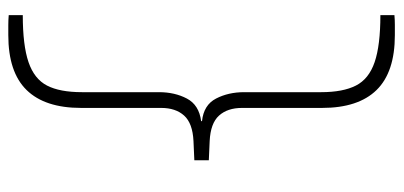

<svg xmlns="http://www.w3.org/2000/svg" viewBox="-268 -520 948 451"><g transform="rotate(-90 205.5 -294.0)"><path d="M396 159Q384 160 373.5 160Q363 160 349 160Q262 160 220 117Q178 74 178 -11V-199Q178 -233 160 -253Q142 -273 100 -275L55 -277V-311L100 -313Q142 -315 160 -335Q178 -355 178 -389V-577Q178 -662 220 -705Q262 -748 349 -748Q361 -748 372.5 -748Q384 -748 396 -747V-714Q325 -714 285.5 -700.5Q246 -687 230.5 -657Q215 -627 215 -575V-394Q215 -357 200 -328.5Q185 -300 147 -295V-293Q185 -289 200 -260Q215 -231 215 -194V-13Q215 38 230.5 68.5Q246 99 285.5 112.5Q325 126 396 126Z"/></g></svg>

Font: REM Medium Thin
Style: Regular
Weight: 250
Version: Version 1.005;gftools[0.9.28]